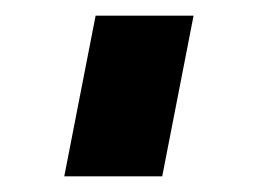

<svg xmlns="http://www.w3.org/2000/svg" viewBox="-20 -155 329 245"><path d="M62 70 102 -135H227L187 70Z"/></svg>

Font: Mohave Bold
Style: Regular
Weight: 700
Designer: Gumpita Rahayu
Foundry: Tokotype
Version: Version 2.002;PS 002.002;hotconv 1.0.88;makeotf.lib2.5.64775